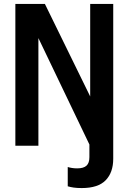

<svg xmlns="http://www.w3.org/2000/svg" viewBox="-20 -740 653 975"><path d="M58 0V-720H208L491 -142L438 -147V-720H555V0H437L147 -605L175 -611V0ZM395 215Q371 215 354 212.5Q337 210 324 206V108Q333 111 345.5 113Q358 115 372 115Q404 115 419 101.5Q434 88 434 58V-34H555V66Q555 136 516.5 175.5Q478 215 395 215Z"/></svg>

Font: Instrument Sans SemiCondensed SemiBold
Style: Regular
Weight: 600
Width: 4
Designer: Rodrigo Fuenzalida
Foundry: fragTYPE
Version: Version 1.000;gftools[0.9.28]